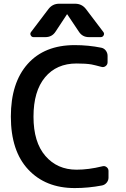

<svg xmlns="http://www.w3.org/2000/svg" viewBox="-20 -1001 663 1010"><path d="M517.6 -126Q530.3 -129.9 540.5 -122.1Q550.8 -114.3 550.8 -101.6V-66.4Q550.8 -51.8 541 -40Q531.2 -28.3 516.6 -25.4Q445.3 -11.7 373 -11.7Q219.7 -11.7 128.4 -109.4Q37.1 -207 37.1 -387.7Q37.1 -565.4 125.5 -664.6Q213.9 -763.7 373 -763.7Q445.3 -763.7 512.7 -750Q527.3 -747.1 536.6 -734.9Q545.9 -722.7 545.9 -707V-673.8Q545.9 -661.1 535.6 -653.3Q525.4 -645.5 512.7 -649.4Q480.5 -658.2 460.9 -662.1Q431.6 -667 382.8 -667Q277.3 -667 216.8 -594.2Q156.2 -521.5 156.2 -387.2Q156.2 -252.9 218.8 -180.7Q281.2 -108.4 382.8 -108.4Q446.3 -108.4 517.6 -126ZM335 -923.8Q335 -925.8 333 -925.8Q331.1 -925.8 331.1 -923.8L272.5 -835Q253.9 -805.7 218.8 -805.7H156.2Q146.5 -805.7 141.6 -815.4Q139.6 -819.3 139.6 -823.2Q139.6 -828.1 143.6 -833L235.4 -954.1Q256.8 -981.4 291 -981.4H375Q410.2 -981.4 431.6 -954.1L523.4 -833Q527.3 -828.1 527.3 -823.2Q527.3 -819.3 525.4 -815.4Q520.5 -805.7 509.8 -805.7H447.3Q413.1 -805.7 394.5 -835Z"/></svg>

Font: Gen Jyuu GothicL Medium
Style: Regular
Weight: 500
Designer: [Source Han Sans]
Ryoko NISHIZUKA  (kana & ideographs); Paul D. Hunt (Latin, Greek & Cyrillic); Wenlong ZHANG  (bopomofo
Version: Version 1.002.20150607